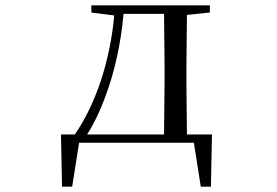

<svg xmlns="http://www.w3.org/2000/svg" viewBox="-20 -536 1040 721"><path d="M323 -489 409 -478C393 -305 340 -146 261 -31H209L213 165H251L277 0H708L734 165H772L776 -31H682L680 -229V-288L682 -480L768 -489V-516H323ZM596 -31H307C334 -73 356 -120 374 -169C411 -266 434 -374 444 -484H596L598 -288V-229Z"/></svg>

Font: Harano Aji Mincho K1
Style: Regular
Weight: 400
Foundry: Masamichi Hosoda
Version: HaranoAjiMinchoK1-Regular version 20230610;ttx 4.39.4